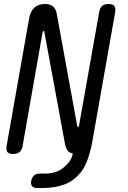

<svg xmlns="http://www.w3.org/2000/svg" viewBox="-20 -760 640 960"><path d="M126 -670Q133 -705 152.5 -722.5Q172 -740 205 -740Q231 -740 244.5 -728.5Q258 -717 263 -695L366 -131L368 -127Q368 -125 370 -125Q372 -125 373.5 -126.5Q375 -128 375 -131L476 -700Q480 -721 491 -730.5Q502 -740 522.5 -740Q543 -740 551 -730.5Q559 -721 556 -700L443 -60V-59Q423 51 387 97.5Q351 144 303 162Q255 180 194 180H166Q148 180 140.5 171Q133 162 136 144Q140 126 150.5 117Q161 108 179 108H207Q263 108 300 76Q337 45 344 8Q332 5 324 -1Q311 -13 306 -35L202 -599Q202 -602 201 -603.5Q200 -605 198 -605Q196 -605 195 -603.5Q194 -602 193 -599L93 -30Q89 -9 77.5 0.5Q66 10 45.5 10Q25 10 17.5 0.5Q10 -9 13 -30Z"/></svg>

Font: Maple Mono NL Light
Style: Italic
Weight: 300
Italic angle: -10°
Monospace: yes
Designer: subframe7536
Version: Version 7.000